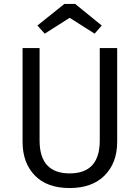

<svg xmlns="http://www.w3.org/2000/svg" viewBox="-20 -938 705 970"><path d="M206 -768 169 -809 305 -918H360L494 -809L458 -768L332 -848ZM572 -695V-221Q572 -116 509 -52Q446 12 332 12Q217 12 155.5 -52Q94 -116 94 -221V-695H180V-228Q180 -62 332 -62Q484 -62 484 -228V-695Z"/></svg>

Font: Sedus Text
Style: Regular
Weight: 400
Designer: TypeMates
Foundry: TypeMates, Runge Thomsen GbR
Version: Version 4.202;PS 004.202;hotconv 1.0.88;makeotf.lib2.5.64775